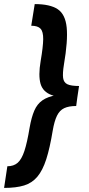

<svg xmlns="http://www.w3.org/2000/svg" viewBox="-23 -820 438 940"><path d="M358 -361 350 -301Q314 -301 291.5 -290.5Q269 -280 256 -253.5Q243 -227 235 -180Q221 -95 203.5 -40.5Q186 14 160 45Q134 76 95 88Q56 100 -3 100L13 -6Q44 -6 63.5 -23Q83 -40 96.5 -81Q110 -122 122 -195Q131 -246 145 -278.5Q159 -311 185 -329Q211 -347 253 -354Q295 -361 358 -361ZM147 -800Q222 -800 259.5 -775Q297 -750 303.5 -685.5Q310 -621 290 -504Q283 -461 286 -438.5Q289 -416 307 -407.5Q325 -399 364 -399L355 -339Q273 -339 230 -354.5Q187 -370 175.5 -410Q164 -450 176 -521Q188 -591 188.5 -628Q189 -665 175.5 -679.5Q162 -694 130 -694Z"/></svg>

Font: Figtree
Style: Bold Italic
Weight: 700
Italic angle: -9.5°
Foundry: Erik Kennedy
Version: Version 2.001;gftools[0.9.30]